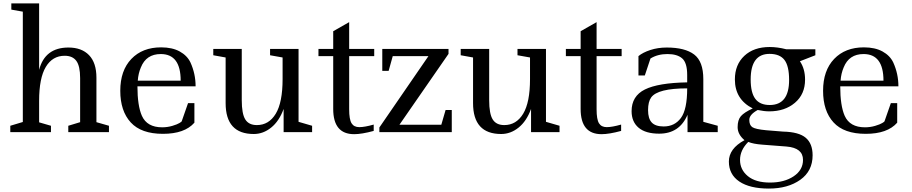

<svg xmlns="http://www.w3.org/2000/svg" viewBox="-20 -770 5317 1119"><path d="M46 -750H208V-363Q242 -493 379 -493Q456 -493 499 -448.5Q542 -404 542 -317V-58L615 -37V0H378V-37L447 -58V-315Q447 -385 425 -415Q403 -445 357 -445Q286 -445 247 -380Q208 -315 208 -182V-57L277 -37V0H40V-37L113 -59V-702L46 -714Z M1113 -169V-55Q1056 10 929.5 10Q803 10 742 -56.5Q681 -123 681 -241Q681 -359 745.5 -426.5Q810 -494 919 -494Q984 -494 1027.5 -470Q1071 -446 1090 -406Q1120 -340 1120 -267H781Q781 -154 807 -95Q837 -28 925 -28Q956 -28 984.5 -36.5Q1013 -45 1026 -53Q1039 -61 1039 -63L1076 -169ZM917 -455Q832 -455 801 -377Q786 -342 783 -300H1033Q1033 -455 917 -455Z M1223 -485H1389V-186Q1389 -107 1409.5 -74Q1430 -41 1477 -41Q1547 -41 1587 -107Q1627 -173 1627 -309V-435L1554 -448V-485H1720V-60L1799 -37V0H1633V-135Q1607 -64 1560.5 -26.5Q1514 11 1459 11Q1295 11 1295 -169V-435L1223 -448Z M2015 -485H2161V-443H2015V-133Q2015 -74 2029 -51.5Q2043 -29 2074 -29Q2105 -29 2158 -44V-7Q2088 12 2044 12Q1922 12 1922 -135V-443H1836V-485H1922V-588L2015 -641Z M2208 -485H2594V-456L2308 -43H2552L2577 -129H2613V0H2191V-27L2477 -443H2269L2245 -357H2208Z M2665 -485H2831V-186Q2831 -107 2851.5 -74Q2872 -41 2919 -41Q2989 -41 3029 -107Q3069 -173 3069 -309V-435L2996 -448V-485H3162V-60L3241 -37V0H3075V-135Q3049 -64 3002.5 -26.5Q2956 11 2901 11Q2737 11 2737 -169V-435L2665 -448Z M3457 -485H3603V-443H3457V-133Q3457 -74 3471 -51.5Q3485 -29 3516 -29Q3547 -29 3600 -44V-7Q3530 12 3486 12Q3364 12 3364 -135V-443H3278V-485H3364V-588L3457 -641Z M4163 0H3987V-101Q3940 9 3822 9Q3743 9 3702 -25.5Q3661 -60 3661 -122Q3661 -210 3738.5 -248.5Q3816 -287 3985 -290V-333Q3985 -404 3956 -429.5Q3927 -455 3870 -455Q3813 -455 3771 -429L3738 -330H3701V-443Q3726 -464 3770 -478.5Q3814 -493 3866 -493Q3972 -493 4025.5 -452.5Q4079 -412 4079 -309V-60L4163 -37ZM3848 -33Q3912 -33 3948.5 -82.5Q3985 -132 3985 -255Q3813 -255 3775 -202Q3757 -177 3757 -128Q3757 -79 3778.5 -56Q3800 -33 3848 -33Z M4341 57Q4293 105 4293 162Q4293 219 4338.5 256.5Q4384 294 4467.5 294Q4551 294 4605.5 257.5Q4660 221 4660 162Q4660 92 4564 84L4422 73Q4369 69 4341 57ZM4465 -456Q4355 -456 4355 -307Q4355 -230 4382 -194Q4409 -158 4466 -158Q4579 -158 4579 -304Q4579 -385 4552 -420.5Q4525 -456 4465 -456ZM4732 -483V-448L4642 -413Q4672 -369 4672 -306Q4672 -221 4613 -171Q4554 -121 4463 -121Q4434 -121 4396 -129Q4347 -102 4347 -71.5Q4347 -41 4364.5 -29Q4382 -17 4445 -11L4544 -3Q4636 -1 4676 33Q4716 67 4716 135Q4716 227 4644 278Q4572 329 4461 329Q4350 329 4289 288Q4228 247 4228 171.5Q4228 96 4319 47Q4279 13 4279 -29Q4279 -71 4298 -93Q4317 -115 4367 -138Q4263 -191 4263 -307Q4263 -393 4318 -444.5Q4373 -496 4466 -496Q4511 -496 4562 -483Z M5209 -169V-55Q5152 10 5025.5 10Q4899 10 4838 -56.5Q4777 -123 4777 -241Q4777 -359 4841.5 -426.5Q4906 -494 5015 -494Q5080 -494 5123.5 -470Q5167 -446 5186 -406Q5216 -340 5216 -267H4877Q4877 -154 4903 -95Q4933 -28 5021 -28Q5052 -28 5080.5 -36.5Q5109 -45 5122 -53Q5135 -61 5135 -63L5172 -169ZM5013 -455Q4928 -455 4897 -377Q4882 -342 4879 -300H5129Q5129 -455 5013 -455Z"/></svg>

Font: Ledger
Style: Regular
Weight: 400
Designer: Denis Masharov
Foundry: Denis Masharov
Version: 1.001